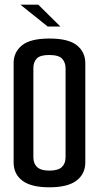

<svg xmlns="http://www.w3.org/2000/svg" viewBox="-20 -792 421 817"><path d="M190 5Q113 5 75.5 -23Q38 -51 38 -101V-524Q38 -570 73.5 -599Q109 -628 190 -628Q272 -628 307.5 -599Q343 -570 343 -523V-101Q343 -52 305.5 -23.5Q268 5 190 5ZM190 -66Q227 -66 243 -81Q259 -96 259 -123V-502Q259 -526 244.5 -542Q230 -558 189 -558Q150 -558 136 -542.5Q122 -527 122 -503V-123Q122 -96 138 -81Q154 -66 190 -66ZM183 -679 67 -772H143L237 -679Z"/></svg>

Font: Smooch Sans SemiBold
Style: Bold
Weight: 600
Designer: Robert E. Leuschke
Foundry: Robert E. Leuschke
Version: Version 1.010; ttfautohint (v1.8.3)